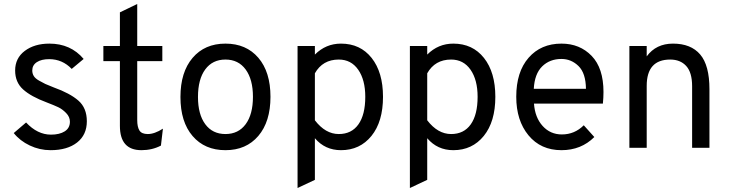

<svg xmlns="http://www.w3.org/2000/svg" viewBox="-20 -742 3660 964"><path d="M234 12Q179 12 129.5 -11.5Q80 -35 49 -74L111 -127Q168 -66 236 -66Q279 -66 305 -82.5Q331 -99 331 -131Q331 -155 312 -174.5Q293 -194 273 -203.5Q253 -213 214 -228Q136 -257 96 -293Q56 -329 56 -388Q56 -450 104.5 -486.5Q153 -523 228 -523Q335 -523 400 -446L340 -396Q293 -445 227 -445Q188 -445 165 -430Q142 -415 142 -388Q142 -373 149.5 -360.5Q157 -348 176.5 -337Q196 -326 207.5 -320.5Q219 -315 250 -303Q331 -274 373.5 -237Q416 -200 416 -133Q416 -65 367 -26.5Q318 12 234 12Z M690 12Q582 12 582 -110V-435H499V-511H582V-680L669 -722V-511H795V-435H669V-139Q669 -105 680 -87Q691 -69 722 -69Q756 -69 798 -96L788 -11Q744 12 690 12Z M1277 -59.5Q1216 12 1112 12Q1008 12 947 -59Q886 -130 886 -255Q886 -380 947 -451.5Q1008 -523 1112 -523Q1216 -523 1277 -452Q1338 -381 1338 -256Q1338 -131 1277 -59.5ZM1250 -256Q1250 -343 1213.5 -393Q1177 -443 1112 -443Q1047 -443 1010.5 -393.5Q974 -344 974 -255Q974 -168 1010.5 -118.5Q1047 -69 1112 -69Q1177 -69 1213.5 -118.5Q1250 -168 1250 -256Z M1692 12Q1612 12 1561 -48V161L1474 202V-511H1561V-468Q1616 -523 1692 -523Q1789 -523 1846 -451Q1903 -379 1903 -256Q1903 -131 1845 -59.5Q1787 12 1692 12ZM1681 -69Q1745 -69 1779.5 -117.5Q1814 -166 1814 -256Q1814 -341 1778.5 -392Q1743 -443 1681 -443Q1600 -443 1561 -374V-138Q1614 -69 1681 -69Z M2256 12Q2176 12 2125 -48V161L2038 202V-511H2125V-468Q2180 -523 2256 -523Q2353 -523 2410 -451Q2467 -379 2467 -256Q2467 -131 2409 -59.5Q2351 12 2256 12ZM2245 -69Q2309 -69 2343.5 -117.5Q2378 -166 2378 -256Q2378 -341 2342.5 -392Q2307 -443 2245 -443Q2164 -443 2125 -374V-138Q2178 -69 2245 -69Z M2799 12Q2695 12 2633.5 -62.5Q2572 -137 2572 -256Q2572 -381 2634 -452Q2696 -523 2799 -523Q2891 -523 2950.5 -461.5Q3010 -400 3010 -280Q3010 -252 3007 -222H2661Q2666 -152 2704.5 -109.5Q2743 -67 2801 -67Q2865 -67 2911 -113L2964 -54Q2898 12 2799 12ZM2660 -296H2922Q2921 -375 2884.5 -410.5Q2848 -446 2799 -446Q2740 -446 2702 -408.5Q2664 -371 2660 -296Z M3455 0V-309Q3455 -378 3425.5 -410.5Q3396 -443 3345 -443Q3227 -443 3227 -311V0H3140V-511H3227V-459Q3274 -523 3359 -523Q3449 -523 3495.5 -468.5Q3542 -414 3542 -294V0Z"/></svg>

Font: Overpass
Style: Regular
Weight: 400
Designer: Delve Withrington, Thomas Jockin
Foundry: Delve Fonts
Version: Version 3.000;DELV;Overpass